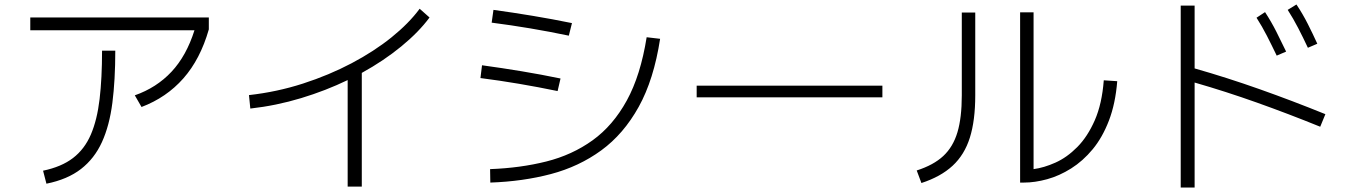

<svg xmlns="http://www.w3.org/2000/svg" viewBox="-20 -788 6040 856"><path d="M611 -311 581 -363Q678 -397 744.5 -468Q811 -539 847 -653H115V-710H911V-657Q873 -524 797.5 -438.5Q722 -353 611 -311ZM187 31 172 -27Q254 -44 305.5 -83.5Q357 -123 385 -188Q413 -253 424 -346Q435 -439 435 -562H494Q494 -431 481 -329.5Q468 -228 434.5 -154.5Q401 -81 341 -34.5Q281 12 187 31Z M1096 -304 1090 -364Q1215 -378 1331 -415.5Q1447 -453 1547.5 -506Q1648 -559 1725.5 -621.5Q1803 -684 1851 -749L1895 -710Q1847 -645 1769 -581Q1691 -517 1593 -463V44H1530V-431Q1433 -384 1322.5 -350.5Q1212 -317 1096 -304Z M2530 -685 2516 -629Q2430 -647 2344 -661.5Q2258 -676 2172 -687L2180 -744Q2267 -732 2354.5 -717.5Q2442 -703 2530 -685ZM2166 26 2165 -34Q2300 -39 2415.5 -68Q2531 -97 2622 -162.5Q2713 -228 2774.5 -340Q2836 -452 2863 -622L2923 -615Q2895 -433 2827.5 -311.5Q2760 -190 2660.5 -117.5Q2561 -45 2436 -12Q2311 21 2166 26ZM2479 -438 2466 -382Q2379 -400 2293.5 -414.5Q2208 -429 2122 -440L2129 -497Q2217 -485 2304.5 -470.5Q2392 -456 2479 -438Z M3914 -406V-354H3086V-406Z M4901 -430 4961 -426Q4953 -326 4924 -250.5Q4895 -175 4851.5 -122.5Q4808 -70 4755.5 -37Q4703 -4 4648.5 11Q4594 26 4545 26H4528V-733H4588V-34Q4634 -40 4685.5 -63Q4737 -86 4783 -132.5Q4829 -179 4861 -252Q4893 -325 4901 -430ZM4088 28 4067 -28Q4142 -52 4185.5 -92.5Q4229 -133 4248.5 -198Q4268 -263 4268 -363V-732H4328V-363Q4328 -251 4304 -174.5Q4280 -98 4227 -49Q4174 0 4088 28Z M5811 -575Q5789 -622 5767.5 -663.5Q5746 -705 5721 -744L5760 -768Q5788 -726 5810.5 -681.5Q5833 -637 5853 -593ZM5306 48H5244V-763H5306V-483Q5450 -442 5595.5 -390.5Q5741 -339 5889 -279L5866 -223Q5723 -281 5584 -330.5Q5445 -380 5306 -420ZM5672 -540Q5650 -586 5628.5 -628Q5607 -670 5582 -709L5620 -734Q5648 -691 5670.5 -646.5Q5693 -602 5714 -558Z"/></svg>

Font: Murecho Light
Style: Regular
Weight: 300
Designer: Neil Summerour
Foundry: Positype
Version: Version 1.010; ttfautohint (v1.8.3)